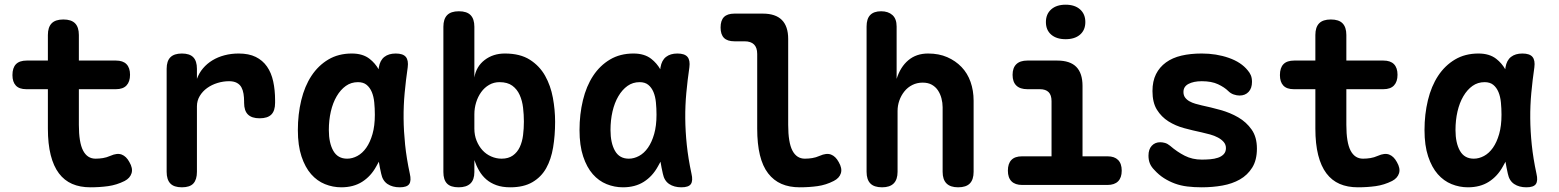

<svg xmlns="http://www.w3.org/2000/svg" viewBox="-20 -788 6640 818"><path d="M474 -530Q504 -530 519 -514.5Q534 -499 534 -469.5Q534 -440 519 -424Q504 -408 474 -408H316V-256Q316 -181 334 -146.5Q352 -112 387 -112Q403 -112 418.5 -114.5Q434 -117 450 -124Q479 -137 498.5 -129.5Q518 -122 531 -98Q547 -71 540.5 -50Q534 -29 511 -17Q477 0 441 5Q405 10 365 10Q321 10 287.5 -4.5Q254 -19 231 -49.5Q208 -80 196 -127.5Q184 -175 184 -240V-408H92Q62 -408 47.5 -423.5Q33 -439 33 -468Q33 -499 48 -514.5Q63 -530 94 -530H184V-639Q184 -672 200 -688.5Q216 -705 250 -705Q284 -705 300 -688.5Q316 -672 316 -639V-530Z M755 10Q721 10 705.5 -6.5Q690 -23 690 -56V-495Q690 -528 706 -544Q722 -560 755 -560Q788 -560 803.5 -544Q819 -528 819 -495V-452Q828 -477 845 -497Q862 -517 885 -531Q908 -545 936.5 -552.5Q965 -560 997 -560Q1040 -560 1069.5 -545.5Q1099 -531 1117.5 -504.5Q1136 -478 1144 -441Q1152 -404 1152 -361V-350Q1152 -316 1136 -300Q1120 -284 1086 -284Q1053 -284 1036.5 -300Q1020 -316 1020 -350V-355Q1020 -373 1017.5 -388.5Q1015 -404 1008.5 -416Q1002 -428 989 -435Q976 -442 956 -442Q931 -442 906.5 -434.5Q882 -427 862.5 -413Q843 -399 831 -379Q819 -359 819 -335V-56Q819 -23 804 -6.5Q789 10 755 10Z M1434 10Q1398 10 1364.5 -3.5Q1331 -17 1305.5 -46Q1280 -75 1264.5 -121.5Q1249 -168 1249 -234Q1249 -301 1263.5 -361Q1278 -421 1307 -465Q1336 -509 1379 -534.5Q1422 -560 1479 -560Q1526 -560 1555 -537Q1578 -519 1593 -493Q1594 -497 1594 -501Q1599 -531 1617.5 -545.5Q1636 -560 1666 -560Q1697 -560 1709 -545.5Q1721 -531 1717 -501Q1709 -446 1704 -392Q1699 -338 1699.5 -283.5Q1700 -229 1706 -171Q1712 -113 1726 -48Q1733 -18 1723.5 -4Q1714 10 1683 10Q1652 10 1631 -4Q1610 -18 1604 -48Q1598 -74 1594 -99Q1589 -89 1583 -79Q1560 -37 1523 -13.5Q1486 10 1434 10ZM1459 -112Q1481 -112 1502.5 -123.5Q1524 -135 1540.5 -158.5Q1557 -182 1567 -217Q1577 -252 1577 -299Q1577 -326 1574.5 -351.5Q1572 -377 1564 -396Q1556 -415 1542 -426.5Q1528 -438 1505 -438Q1476 -438 1453.5 -422Q1431 -406 1414.5 -378Q1398 -350 1389.5 -313Q1381 -276 1381 -234Q1381 -179 1400 -145.5Q1419 -112 1459 -112Z M1934 10Q1900 10 1884.5 -6Q1869 -22 1869 -55V-674Q1869 -707 1885 -723.5Q1901 -740 1935 -740Q1969 -740 1985 -723.5Q2001 -707 2001 -674V-458Q2009 -505 2045 -532.5Q2081 -560 2131 -560Q2196 -560 2237.5 -533.5Q2279 -507 2302.5 -465Q2326 -423 2335.5 -371.5Q2345 -320 2345 -269Q2345 -211 2336.5 -160Q2328 -109 2307 -71.5Q2286 -34 2248.5 -12Q2211 10 2154 10Q2120 10 2095 1Q2070 -8 2052 -23.5Q2034 -39 2021.5 -60.5Q2009 -82 2001 -106V-55Q2001 -22 1984 -6Q1967 10 1934 10ZM2117 -112Q2146 -112 2165 -125.5Q2184 -139 2194.5 -161.5Q2205 -184 2208.5 -212.5Q2212 -241 2212 -270Q2212 -299 2208.5 -329Q2205 -359 2194 -383.5Q2183 -408 2162.5 -423Q2142 -438 2108 -438Q2084 -438 2064 -426.5Q2044 -415 2030 -395.5Q2016 -376 2008.5 -351.5Q2001 -327 2001 -301V-240Q2001 -212 2010.5 -188.5Q2020 -165 2035.5 -148Q2051 -131 2072.5 -121.5Q2094 -112 2117 -112Z M2634 10Q2598 10 2564.5 -3.5Q2531 -17 2505.5 -46Q2480 -75 2464.5 -121.5Q2449 -168 2449 -234Q2449 -301 2463.5 -361Q2478 -421 2507 -465Q2536 -509 2579 -534.5Q2622 -560 2679 -560Q2726 -560 2755 -537Q2778 -519 2793 -493Q2794 -497 2794 -501Q2799 -531 2817.5 -545.5Q2836 -560 2866 -560Q2897 -560 2909 -545.5Q2921 -531 2917 -501Q2909 -446 2904 -392Q2899 -338 2899.5 -283.5Q2900 -229 2906 -171Q2912 -113 2926 -48Q2933 -18 2923.5 -4Q2914 10 2883 10Q2852 10 2831 -4Q2810 -18 2804 -48Q2798 -74 2794 -99Q2789 -89 2783 -79Q2760 -37 2723 -13.5Q2686 10 2634 10ZM2659 -112Q2681 -112 2702.5 -123.5Q2724 -135 2740.5 -158.5Q2757 -182 2767 -217Q2777 -252 2777 -299Q2777 -326 2774.5 -351.5Q2772 -377 2764 -396Q2756 -415 2742 -426.5Q2728 -438 2705 -438Q2676 -438 2653.5 -422Q2631 -406 2614.5 -378Q2598 -350 2589.5 -313Q2581 -276 2581 -234Q2581 -179 2600 -145.5Q2619 -112 2659 -112Z M3338 -256Q3338 -181 3356 -146.5Q3374 -112 3409 -112Q3425 -112 3440.5 -114.5Q3456 -117 3472 -124Q3501 -137 3520.5 -129.5Q3540 -122 3553 -98Q3569 -71 3562.5 -50Q3556 -29 3532 -17Q3499 0 3463 5Q3427 10 3387 10Q3343 10 3309.5 -4.5Q3276 -19 3252.5 -49.5Q3229 -80 3217.5 -127.5Q3206 -175 3206 -240V-558Q3206 -585 3192.5 -598.5Q3179 -612 3152 -612H3109Q3079 -612 3064.5 -626.5Q3050 -641 3050 -671Q3050 -701 3064.5 -715.5Q3079 -730 3109 -730H3230Q3284 -730 3311 -703Q3338 -676 3338 -622Z M3804 -56Q3804 -23 3787.5 -6.5Q3771 10 3738 10Q3704 10 3688 -6.5Q3672 -23 3672 -56V-675Q3672 -708 3687.5 -724Q3703 -740 3734 -740Q3764 -740 3782 -724Q3800 -708 3800 -675V-452Q3816 -503 3850 -531.5Q3884 -560 3934 -560Q3980 -560 4015.5 -544.5Q4051 -529 4076.5 -502.5Q4102 -476 4115 -439Q4128 -402 4128 -359V-56Q4128 -23 4112 -6.5Q4096 10 4062 10Q4029 10 4012.5 -6.5Q3996 -23 3996 -56V-331Q3996 -350 3991 -369Q3986 -388 3976 -403Q3966 -418 3950 -427Q3934 -436 3911 -436Q3887 -436 3867 -426Q3847 -416 3833 -398.5Q3819 -381 3811.5 -359.5Q3804 -338 3804 -315Z M4699 -122Q4728 -122 4743.5 -106.5Q4759 -91 4759 -61Q4759 -31 4743.5 -15.5Q4728 0 4698 0H4335Q4305 0 4289.5 -15.5Q4274 -31 4274 -61Q4274 -91 4289 -106.5Q4304 -122 4334 -122H4460V-357Q4460 -383 4447.5 -395.5Q4435 -408 4410 -408H4357Q4326 -408 4310 -423.5Q4294 -439 4294 -469Q4294 -499 4310 -514.5Q4326 -530 4357 -530H4484Q4539 -530 4565.5 -503Q4592 -476 4592 -422V-122ZM4520 -621Q4481 -621 4458.5 -640.5Q4436 -660 4436 -694Q4436 -728 4458.5 -748Q4481 -768 4520 -768Q4559 -768 4581.5 -748Q4604 -728 4604 -694Q4604 -660 4581.5 -640.5Q4559 -621 4520 -621Z M5100 10Q5067 10 5038.5 6.5Q5010 3 4985.5 -6Q4961 -15 4939 -29Q4917 -43 4898 -64Q4885 -77 4879 -91.5Q4873 -106 4873 -125Q4873 -152 4887 -167Q4901 -182 4923 -182Q4933 -182 4943.5 -179Q4954 -176 4965 -167Q4995 -141 5027.5 -124.5Q5060 -108 5100 -108Q5118 -108 5136 -109.5Q5154 -111 5169 -116Q5184 -121 5193.5 -131Q5203 -141 5203 -157Q5203 -172 5193.5 -183Q5184 -194 5169 -202Q5154 -210 5136 -215Q5118 -220 5100 -224Q5062 -232 5025 -242Q4988 -252 4958 -271Q4928 -290 4909 -320.5Q4890 -351 4890 -400Q4890 -442 4905 -472Q4920 -502 4947.5 -522Q4975 -542 5013.5 -551Q5052 -560 5100 -560Q5162 -560 5215 -541.5Q5268 -523 5296 -488Q5304 -479 5309 -467.5Q5314 -456 5314 -439Q5314 -412 5299.5 -396.5Q5285 -381 5261 -381Q5249 -381 5236 -385.5Q5223 -390 5213 -400Q5197 -416 5169.5 -429Q5142 -442 5100 -442Q5082 -442 5068 -439Q5054 -436 5043.5 -430.5Q5033 -425 5027.5 -416.5Q5022 -408 5022 -396Q5022 -382 5029 -372.5Q5036 -363 5047.5 -356.5Q5059 -350 5073 -346Q5087 -342 5100 -339Q5138 -331 5179.5 -319.5Q5221 -308 5255.5 -288Q5290 -268 5312.5 -236Q5335 -204 5335 -155Q5335 -106 5315 -74Q5295 -42 5262.5 -23.5Q5230 -5 5188 2.5Q5146 10 5100 10Z M5874 -530Q5904 -530 5919 -514.5Q5934 -499 5934 -469.5Q5934 -440 5919 -424Q5904 -408 5874 -408H5716V-256Q5716 -181 5734 -146.5Q5752 -112 5787 -112Q5803 -112 5818.5 -114.5Q5834 -117 5850 -124Q5879 -137 5898.5 -129.5Q5918 -122 5931 -98Q5947 -71 5940.5 -50Q5934 -29 5911 -17Q5877 0 5841 5Q5805 10 5765 10Q5721 10 5687.5 -4.5Q5654 -19 5631 -49.5Q5608 -80 5596 -127.5Q5584 -175 5584 -240V-408H5492Q5462 -408 5447.5 -423.5Q5433 -439 5433 -468Q5433 -499 5448 -514.5Q5463 -530 5494 -530H5584V-639Q5584 -672 5600 -688.5Q5616 -705 5650 -705Q5684 -705 5700 -688.5Q5716 -672 5716 -639V-530Z M6234 10Q6198 10 6164.5 -3.5Q6131 -17 6105.5 -46Q6080 -75 6064.5 -121.5Q6049 -168 6049 -234Q6049 -301 6063.5 -361Q6078 -421 6107 -465Q6136 -509 6179 -534.5Q6222 -560 6279 -560Q6326 -560 6355 -537Q6378 -519 6393 -493Q6394 -497 6394 -501Q6399 -531 6417.5 -545.5Q6436 -560 6466 -560Q6497 -560 6509 -545.5Q6521 -531 6517 -501Q6509 -446 6504 -392Q6499 -338 6499.5 -283.5Q6500 -229 6506 -171Q6512 -113 6526 -48Q6533 -18 6523.5 -4Q6514 10 6483 10Q6452 10 6431 -4Q6410 -18 6404 -48Q6398 -74 6394 -99Q6389 -89 6383 -79Q6360 -37 6323 -13.5Q6286 10 6234 10ZM6259 -112Q6281 -112 6302.5 -123.5Q6324 -135 6340.5 -158.5Q6357 -182 6367 -217Q6377 -252 6377 -299Q6377 -326 6374.5 -351.5Q6372 -377 6364 -396Q6356 -415 6342 -426.5Q6328 -438 6305 -438Q6276 -438 6253.5 -422Q6231 -406 6214.5 -378Q6198 -350 6189.5 -313Q6181 -276 6181 -234Q6181 -179 6200 -145.5Q6219 -112 6259 -112Z"/></svg>

Font: Maple Mono
Style: Bold
Weight: 700
Monospace: yes
Designer: subframe7536
Version: Version 7.200